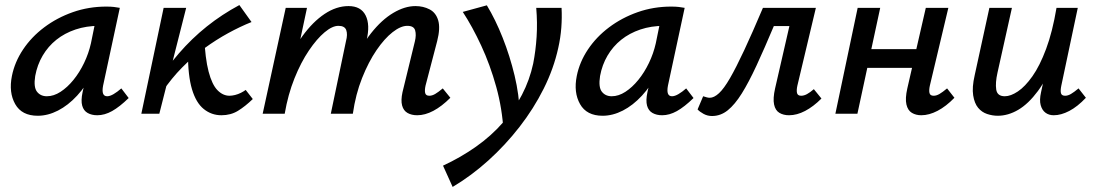

<svg xmlns="http://www.w3.org/2000/svg" viewBox="-20 -449 4330 758"><path d="M129 8Q66 8 40 -38Q14 -84 27 -149Q38 -204 71 -253.5Q104 -303 154.5 -341Q205 -379 267.5 -401Q330 -423 400 -423Q418 -423 430 -421.5Q442 -420 453 -418L387 -111Q379 -69 403 -69Q414 -69 428.5 -77.5Q443 -86 459 -100L488 -62Q452 -27 422.5 -10.5Q393 6 364 6Q342 6 326 -3Q310 -12 304.5 -32Q299 -52 306 -85L341 -243L389 -277Q374 -215 347 -162.5Q320 -110 284.5 -71.5Q249 -33 209 -12.5Q169 8 129 8ZM165 -69Q192 -69 219 -86.5Q246 -104 270 -133.5Q294 -163 312 -200.5Q330 -238 339 -278L360 -381L407 -344Q399 -346 390 -346.5Q381 -347 372 -347Q321 -347 278 -332.5Q235 -318 202.5 -292Q170 -266 148.5 -229.5Q127 -193 119 -149Q112 -105 126 -87Q140 -69 165 -69Z M622 -88 590 -108Q635 -179 686 -238Q737 -297 796.5 -344.5Q856 -392 925 -429L973 -362Q928 -344 880.5 -318Q833 -292 787 -258.5Q741 -225 699 -182.5Q657 -140 622 -88ZM538 0 626 -418H715L609 0ZM854 6Q815 6 784.5 -18.5Q754 -43 738 -96.5Q722 -150 722 -238L786 -306Q790 -218 803.5 -166.5Q817 -115 838.5 -93Q860 -71 886 -71Q896 -71 908 -74Q920 -77 931 -82.5Q942 -88 950 -94L978 -58Q948 -29 919.5 -11.5Q891 6 854 6Z M1627 6Q1605 6 1589 -3Q1573 -12 1567.5 -32.5Q1562 -53 1569 -85L1618 -286Q1624 -311 1619 -329Q1614 -347 1588 -347Q1562 -347 1530 -322Q1498 -297 1466.5 -251Q1435 -205 1409.5 -141Q1384 -77 1373 0H1311Q1333 -105 1368 -185Q1403 -265 1445 -318Q1487 -371 1532.5 -398Q1578 -425 1620 -425Q1651 -425 1676 -412Q1701 -399 1710 -368.5Q1719 -338 1706 -287L1660 -111Q1656 -93 1658.5 -82Q1661 -71 1675 -71Q1686 -71 1698 -78Q1710 -85 1728 -100L1758 -63Q1724 -29 1691 -11.5Q1658 6 1627 6ZM1017 0 1108 -418H1192L1103 0ZM1049 0Q1069 -94 1101 -172Q1133 -250 1174 -306.5Q1215 -363 1261.5 -394Q1308 -425 1356 -425Q1405 -425 1423.5 -388Q1442 -351 1427 -289L1359 0H1286L1346 -287Q1353 -313 1347 -330Q1341 -347 1316 -347Q1292 -347 1261.5 -321.5Q1231 -296 1199.5 -249.5Q1168 -203 1142.5 -139.5Q1117 -76 1104 0Z M1767 289 1729 205Q1800 172 1860 129.5Q1920 87 1965 35.5Q2010 -16 2040.5 -74.5Q2071 -133 2085 -198Q2095 -249 2098.5 -304Q2102 -359 2097 -418H2197Q2199 -379 2196 -339.5Q2193 -300 2184 -260Q2166 -178 2126.5 -99Q2087 -20 2031 52Q1975 124 1908 184.5Q1841 245 1767 289ZM1968 72Q1963 -20 1939 -106.5Q1915 -193 1880 -268.5Q1845 -344 1807 -402L1902 -428Q1936 -372 1964.5 -300Q1993 -228 2011.5 -151Q2030 -74 2032 1Z M2359 8Q2296 8 2270 -38Q2244 -84 2257 -149Q2268 -204 2301 -253.5Q2334 -303 2384.5 -341Q2435 -379 2497.5 -401Q2560 -423 2630 -423Q2648 -423 2660 -421.5Q2672 -420 2683 -418L2617 -111Q2609 -69 2633 -69Q2644 -69 2658.5 -77.5Q2673 -86 2689 -100L2718 -62Q2682 -27 2652.5 -10.5Q2623 6 2594 6Q2572 6 2556 -3Q2540 -12 2534.5 -32Q2529 -52 2536 -85L2571 -243L2619 -277Q2604 -215 2577 -162.5Q2550 -110 2514.5 -71.5Q2479 -33 2439 -12.5Q2399 8 2359 8ZM2395 -69Q2422 -69 2449 -86.5Q2476 -104 2500 -133.5Q2524 -163 2542 -200.5Q2560 -238 2569 -278L2590 -381L2637 -344Q2629 -346 2620 -346.5Q2611 -347 2602 -347Q2551 -347 2508 -332.5Q2465 -318 2432.5 -292Q2400 -266 2378.5 -229.5Q2357 -193 2349 -149Q2342 -105 2356 -87Q2370 -69 2395 -69Z M2791 9Q2773 9 2757.5 0.5Q2742 -8 2734 -17L2756 -69Q2765 -66 2771 -64.5Q2777 -63 2782 -63Q2799 -63 2818.5 -81Q2838 -99 2862 -140.5Q2886 -182 2918 -250.5Q2950 -319 2992 -418H3149L3134 -346H3035Q2998 -258 2967 -191Q2936 -124 2908.5 -80Q2881 -36 2853 -13.5Q2825 9 2791 9ZM3095 6Q3073 6 3057 -3.5Q3041 -13 3036 -36.5Q3031 -60 3040 -100L3113 -418H3201L3128 -111Q3124 -93 3126.5 -82Q3129 -71 3143 -71Q3154 -71 3166 -77.5Q3178 -84 3193 -97L3223 -60Q3191 -28 3158.5 -11Q3126 6 3095 6Z M3617 6Q3596 6 3580 -3.5Q3564 -13 3558.5 -36.5Q3553 -60 3562 -100L3635 -418H3724L3651 -111Q3647 -93 3649.5 -82Q3652 -71 3666 -71Q3677 -71 3689 -78Q3701 -85 3719 -100L3748 -63Q3715 -29 3681.5 -11.5Q3648 6 3617 6ZM3278 0 3366 -418H3455L3365 0ZM3356 -181 3372 -255H3645L3629 -181Z M3919 8Q3898 8 3877 1Q3856 -6 3841.5 -23.5Q3827 -41 3822 -72.5Q3817 -104 3828 -152L3886 -418H3975L3918 -162Q3909 -122 3913 -95.5Q3917 -69 3947 -69Q3970 -69 3998.5 -88Q4027 -107 4056 -148Q4085 -189 4110 -256Q4135 -323 4151 -418H4202Q4179 -303 4147 -221.5Q4115 -140 4077.5 -89.5Q4040 -39 4000 -15.5Q3960 8 3919 8ZM4140 6Q4121 6 4107.5 -4Q4094 -14 4088.5 -34Q4083 -54 4090 -85L4162 -418H4235L4170 -111Q4166 -92 4168.5 -81.5Q4171 -71 4185 -71Q4196 -71 4208 -78Q4220 -85 4238 -100L4267 -63Q4234 -28 4201.5 -11Q4169 6 4140 6Z"/></svg>

Font: Ysabeau Infant SemiBold
Style: Italic
Weight: 600
Italic angle: -12°
Designer: Christian Thalmann (Catharsis Fonts)
Version: Version 2.002; featfreeze: ss01,ss02,lnum